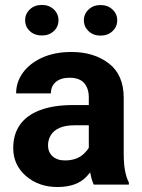

<svg xmlns="http://www.w3.org/2000/svg" viewBox="-20 -749 576 779"><path d="M340.3 -121.1V-353.5Q340.3 -390.1 321.5 -411.9Q302.7 -433.6 262.2 -433.6Q227.1 -433.6 206.8 -416.7Q186.5 -399.9 186.5 -370.1H45.4Q45.4 -416 73 -454.1Q100.6 -492.2 151.1 -515.1Q201.7 -538.1 270 -538.1Q361.3 -538.1 421.6 -491.7Q481.9 -445.3 481.9 -352.5V-128.9Q481.9 -84 487.3 -56.2Q492.7 -28.3 502.9 -8.3V0H360.4Q350.1 -21.5 345.2 -54.7Q340.3 -87.9 340.3 -121.1ZM358.9 -322.8 359.9 -240.7H282.7Q245.1 -240.7 221.2 -230Q197.3 -219.2 186 -200.4Q174.8 -181.6 174.8 -158.7Q174.8 -132.3 193.1 -115.2Q211.4 -98.1 243.7 -98.1Q291 -98.1 319.3 -124.3Q347.7 -150.4 347.7 -174.3L385.3 -112.8Q370.6 -74.2 330.8 -32.2Q291 9.8 212.9 9.8Q137.2 9.8 85.4 -34.9Q33.7 -79.6 33.7 -148.4Q33.7 -204.1 61 -242.9Q88.4 -281.7 142.8 -302.2Q197.3 -322.8 277.3 -322.8ZM82 -667Q82 -692.9 101.1 -710.9Q120.1 -729 149.9 -729Q179.2 -729 198.2 -710.9Q217.3 -692.9 217.3 -667Q217.3 -640.6 198.2 -622.8Q179.2 -605 149.9 -605Q120.1 -605 101.1 -622.8Q82 -640.6 82 -667ZM320.3 -666.5Q320.3 -692.4 339.4 -710.4Q358.4 -728.5 387.7 -728.5Q417.5 -728.5 436.5 -710.4Q455.6 -692.4 455.6 -666.5Q455.6 -640.6 436.5 -622.6Q417.5 -604.5 387.7 -604.5Q358.4 -604.5 339.4 -622.6Q320.3 -640.6 320.3 -666.5Z"/></svg>

Font: RobotoDEMO
Style: Regular
Weight: 400
Designer: Christian Robertson
Foundry: Google
Version: Version 2.136